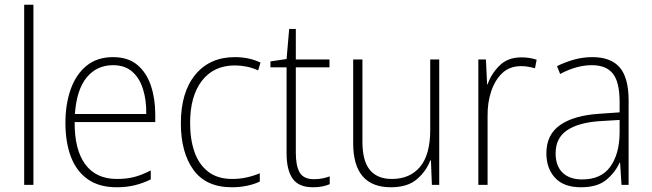

<svg xmlns="http://www.w3.org/2000/svg" viewBox="-20 -780 2749 810"><path d="M121 0H82V-760H121Z M457 -539Q520 -539 559 -506.5Q598 -474 616.5 -419Q635 -364 635 -297V-265H295Q294 -149 339.5 -87Q385 -25 473 -25Q513 -25 545 -33Q577 -41 616 -61V-23Q583 -7 548.5 1.5Q514 10 472 10Q398 10 350 -24Q302 -58 279 -119Q256 -180 256 -262Q256 -341 278.5 -404Q301 -467 345.5 -503Q390 -539 457 -539ZM457 -505Q388 -505 345.5 -453Q303 -401 296 -299H597Q598 -358 583 -405Q568 -452 537 -478.5Q506 -505 457 -505Z M958 10Q849 10 796 -63.5Q743 -137 743 -260Q743 -391 804 -465Q865 -539 971 -539Q1031 -539 1079 -516L1069 -483Q1045 -494 1020 -499Q995 -504 971 -504Q882 -504 832 -439.5Q782 -375 782 -261Q782 -192 800.5 -139Q819 -86 858.5 -55.5Q898 -25 960 -25Q991 -25 1020.5 -31.5Q1050 -38 1076 -49V-14Q1053 -3 1023 3.5Q993 10 958 10Z M1305 -24Q1324 -24 1341 -27.5Q1358 -31 1371 -36V-3Q1357 3 1340 6.5Q1323 10 1300 10Q1240 10 1214.5 -26.5Q1189 -63 1189 -133V-496H1121V-521L1189 -531L1200 -658H1228V-529H1370V-496H1228V-135Q1228 -80 1244.5 -52Q1261 -24 1305 -24Z M1833 -529V0H1802L1798 -103H1795Q1779 -59 1739.5 -24.5Q1700 10 1629 10Q1470 10 1470 -176V-529H1509V-182Q1509 -101 1540.5 -63Q1572 -25 1633 -25Q1709 -25 1752 -76Q1795 -127 1795 -232V-529Z M2179 -538Q2215 -538 2244 -528L2237 -492Q2223 -496 2208.5 -498.5Q2194 -501 2178 -501Q2131 -501 2100 -472.5Q2069 -444 2052.5 -395.5Q2036 -347 2037 -288V0H1998V-529H2030L2035 -424H2037Q2052 -468 2087 -503Q2122 -538 2179 -538Z M2479 -539Q2557 -539 2594.5 -495.5Q2632 -452 2632 -355V0H2602L2596 -94H2594Q2575 -52 2537.5 -21Q2500 10 2431 10Q2358 10 2321.5 -30Q2285 -70 2285 -133Q2285 -212 2343 -252.5Q2401 -293 2508 -300L2594 -306V-349Q2594 -434 2565.5 -469.5Q2537 -505 2477 -505Q2445 -505 2412 -496Q2379 -487 2343 -468L2330 -501Q2364 -518 2401.5 -528.5Q2439 -539 2479 -539ZM2511 -269Q2421 -263 2372.5 -230.5Q2324 -198 2324 -133Q2324 -80 2353.5 -51.5Q2383 -23 2436 -23Q2516 -23 2554.5 -76.5Q2593 -130 2594 -219V-274Z"/></svg>

Font: Noto Sans Sinhala UI SemiCondensed ExtraLight
Style: Regular
Weight: 200
Width: 4
Designer: Jelle Bosma - Monotype Design Team
Foundry: Monotype Imaging Inc.
Version: Version 2.006; ttfautohint (v1.8.4.7-5d5b)